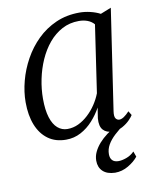

<svg xmlns="http://www.w3.org/2000/svg" viewBox="-83 -610 697 868"><g transform="rotate(-10 265.0 -175.5)"><path d="M416 -79.5Q412.5 -55.5 419 -46.5Q425.5 -37.5 435.5 -37.5Q445 -37.5 456.8 -45.2Q468.5 -53 482 -67.5L493.5 -48.5Q489.5 -41 476 -27Q462.5 -13 442 -1.5Q421.5 10 396 10Q368 10 352.8 -6.8Q337.5 -23.5 340.5 -60L348 -108.5Q331.5 -78 307 -50.8Q282.5 -23.5 251.2 -6.8Q220 10 183 10Q134.5 10 100.8 -14.5Q67 -39 49.2 -83.5Q31.5 -128 31.5 -188Q31.5 -235.5 44.8 -285.8Q58 -336 83.8 -382.5Q109.5 -429 147 -465.8Q184.5 -502.5 233.2 -524Q282 -545.5 341.5 -545.5Q365.5 -545.5 390.8 -539.5Q416 -533.5 436 -523L485 -542.5ZM401.5 -481Q390 -494.5 372.2 -501.5Q354.5 -508.5 332 -508.5Q289.5 -508.5 254.8 -490Q220 -471.5 193.2 -439.5Q166.5 -407.5 148.2 -366.2Q130 -325 120.8 -279.8Q111.5 -234.5 111.5 -190Q111.5 -138.5 122.2 -104.2Q133 -70 152.5 -53.2Q172 -36.5 197 -36.5Q224 -36.5 248 -48Q272 -59.5 293 -79Q314 -98.5 330 -122.5Q346 -146.5 356 -172.5ZM375 195.5Q338.5 194.5 319.2 176.2Q300 158 300 127.5Q300 107 309 87.8Q318 68.5 334 50.2Q350 32 371.5 16Q393 0 417.5 -13L438 -27L453 -13Q427 5.5 406 25Q385 44.5 373.2 65Q361.5 85.5 361.5 108.5Q361.5 126.5 371 136.5Q380.5 146.5 399.5 146.5Q415 146.5 435.5 139.2Q456 132 472.5 115.5L481.5 140.5Q465 161.5 436.2 178.5Q407.5 195.5 375 195.5Z"/></g></svg>

Font: Merriweather 72pt Light
Style: Italic
Weight: 300
Italic angle: -7.8°
Version: Version 2.101